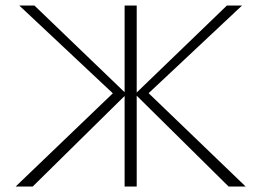

<svg xmlns="http://www.w3.org/2000/svg" viewBox="-20 -678 950 698"><path d="M811 0 471 -336 805 -658H860L503 -323L506 -353L873 0ZM37 0 405 -353 407 -323 50 -658H105L440 -336L99 0ZM433 0V-658H477V0Z"/></svg>

Font: Ysabeau Office ExtraLight
Style: Regular
Weight: 250
Designer: Christian Thalmann (Catharsis Fonts)
Version: Version 2.001;gftools[0.9.30]; featfreeze: tnum,lnum,ss02